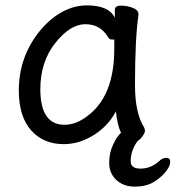

<svg xmlns="http://www.w3.org/2000/svg" viewBox="-20 -512 653 714"><path d="M505 1Q498 9 492 12Q466 47 466 88Q466 115 503 115Q540 115 571 88Q584 75 598.5 75Q613 75 613 90.5Q613 106 595.5 127.5Q578 149 550.5 165.5Q523 182 481 182Q439 182 412.5 157Q386 132 386 94Q386 56 401 25Q414 -4 430 -18Q416 -48 411 -98Q383 -44 329 -10Q275 24 217 24Q141 24 95.5 -27.5Q50 -79 50 -175Q50 -302 129 -398Q165 -442 210 -467Q255 -492 303 -492Q385 -492 407 -446V-475Q407 -491 429.5 -491Q452 -491 473.5 -483Q495 -475 495 -459V-457Q482 -368 482 -195Q482 -92 516 -38Q519 -32 519 -25Q519 -21 516 -15Q513 -9 505 1ZM130 -180Q130 -48 220 -48Q262 -48 303 -79Q405 -153 405 -330Q405 -355 405 -365H396Q388 -365 383 -372Q354 -422 297.5 -422Q241 -422 185.5 -352Q130 -282 130 -180Z"/></svg>

Font: LXGW WenKai Lite
Style: Bold
Weight: 700
Designer: LXGW / Fontworks Inc.
Foundry: LXGW / Fontworks Inc.
Version: Version 1.330;April 28, 2024